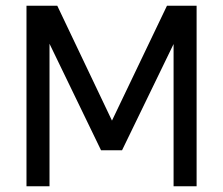

<svg xmlns="http://www.w3.org/2000/svg" viewBox="-20 -647 775 667"><path d="M663 -627V0H583V-494L404 -125H331L152 -495V0H72V-627H179L369 -228L560 -627Z"/></svg>

Font: Blinker
Style: Regular
Weight: 400
Designer: Juergen Huber
Foundry: supertype
Version: Version 1.017;hotconv 1.0.117;makeotfexe 2.5.65602